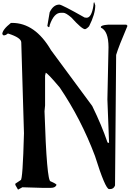

<svg xmlns="http://www.w3.org/2000/svg" viewBox="-20 -1625 1129 1670"><path d="M75.2 -1425.8H85Q285.2 -1425.8 423.8 -1188.5L782.2 -703.1Q865.2 -533.2 914.1 -388.7L918.9 -382.8H928.7L914.1 -759.8L923.8 -1213.9Q923.8 -1355.5 857.4 -1384.8V-1389.6Q857.4 -1406.2 918.9 -1410.2H1079.1L1088.9 -1400.4Q1011.7 -1219.7 990.2 -1147.5L980.5 -11.7Q968.8 19.5 938.5 19.5H928.7Q896.5 19.5 805.7 -269.5Q685.5 -588.9 500 -863.3Q391.6 -992.2 377 -992.2V-987.3L372.1 -966.8V-708L367.2 -657.2Q386.7 -47.9 419.9 -47.9Q471.7 -25.4 471.7 -16.6Q460.9 8.8 423.8 8.8H343.8L174.8 3.9L136.7 24.4L113.3 -16.6V-27.3L160.2 -58.6Q177.7 -58.6 188.5 -465.8L165 -1255.9Q165 -1296.9 51.8 -1333H46.9Q30.3 -1317.4 13.7 -1317.4H9.8L0 -1328.1Q0 -1366.2 75.2 -1425.8ZM799.8 -1605.5 808.6 -1578.1Q808.6 -1502 754.9 -1396.5Q735.4 -1375 719.7 -1371.1Q692.4 -1371.1 600.6 -1472.7Q552.7 -1513.7 531.2 -1513.7H508.8Q449.2 -1513.7 412.1 -1406.2Q412.1 -1388.7 403.3 -1388.7L391.6 -1398.4L412.1 -1518.6Q444.3 -1585 496.1 -1585Q517.6 -1585 715.8 -1472.7L733.4 -1470.7Q776.4 -1470.7 793 -1578.1Q793 -1605.5 799.8 -1605.5Z"/></svg>

Font: EG Dragon Caps 
Style: Regular
Weight: 400
Designer: Bill Roach / W.K. Roach
Version: Version 1.00 April 18, 2012, initial release